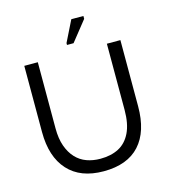

<svg xmlns="http://www.w3.org/2000/svg" viewBox="-109 -805 796 905"><g transform="rotate(-15 288.5 -352.0)"><path d="M286 14Q173 14 112.5 -52.5Q52 -119 52 -240V-563H118V-240Q118 -190 131 -153.5Q144 -117 166.5 -93Q189 -69 219.5 -58Q250 -47 286 -47Q338 -47 375.5 -66.5Q413 -86 434 -129Q455 -172 455 -240V-563H521V-240Q521 -117 461.5 -51.5Q402 14 286 14ZM304 -606H272V-615L323 -718H382V-704Z"/></g></svg>

Font: Darker Grotesque Medium
Style: Regular
Weight: 500
Designer: Gabriel Lam
Foundry: TypeRant
Version: Version 1.000;gftools[0.9.28]